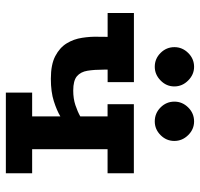

<svg xmlns="http://www.w3.org/2000/svg" viewBox="-34 -666 699 672"><g transform="rotate(90 316.0 -329.5)"><path d="M387 -190.8Q366 -178.2 333.6 -167.9Q301.2 -157.5 255.2 -157.5Q205.2 -157.5 175.8 -173Q146.2 -188.5 131.2 -213Q116.2 -237.5 111.8 -267Q107.2 -296.5 108.2 -324.5L108.5 -356.2H25V-448.2H267V-356.2H223.2V-343Q223.2 -309.8 227.1 -285.7Q231 -261.7 246.4 -248.7Q261.8 -235.8 296.5 -235.8Q324.8 -235.8 347.5 -243.4Q370.2 -251 387 -260.5V-356H344.2V-448H586V-356H501.8V-92H586V0H303.5V-92H387ZM404.5 -658.8Q432 -658.8 452.4 -638.1Q472.8 -617.5 472.8 -589.6Q472.8 -561.8 452.4 -541.5Q432 -521.2 404.5 -521.2Q375.8 -521.2 355.5 -541.5Q335.2 -561.8 335.2 -590Q335.2 -617.5 355.5 -638.1Q375.8 -658.8 404.5 -658.8ZM213.4 -658.8Q240.5 -658.8 261.2 -638.1Q282 -617.5 282 -589.6Q282 -561.8 261.1 -541.5Q240.3 -521.2 213.2 -521.2Q185 -521.2 164.8 -541.5Q144.5 -561.8 144.5 -590Q144.5 -617.5 164.8 -638.1Q185.1 -658.8 213.4 -658.8Z"/></g></svg>

Font: Podkova VF Beta
Style: Regular
Weight: 400
Designer: Ilya Yudin
Foundry: Cyreal (www.cyreal.org)
Version: Version 2.100